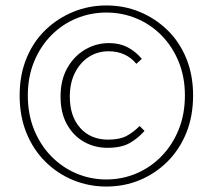

<svg xmlns="http://www.w3.org/2000/svg" viewBox="-20 -672 780 704"><path d="M370 12Q306 12 248.5 -11.5Q191 -35 146.5 -79Q102 -123 77 -184.5Q52 -246 52 -322Q52 -397 77 -458Q102 -519 146.5 -562Q191 -605 248.5 -628.5Q306 -652 370 -652Q435 -652 492 -628.5Q549 -605 593.5 -562Q638 -519 663 -458Q688 -397 688 -322Q688 -246 663 -184.5Q638 -123 593.5 -79Q549 -35 492 -11.5Q435 12 370 12ZM370 -14Q428 -14 480 -36Q532 -58 572 -99Q612 -140 635 -196.5Q658 -253 658 -322Q658 -390 635 -446Q612 -502 572 -542.5Q532 -583 480 -604.5Q428 -626 370 -626Q312 -626 260 -604.5Q208 -583 168 -542.5Q128 -502 105 -446Q82 -390 82 -322Q82 -253 105 -196.5Q128 -140 168 -99Q208 -58 260 -36Q312 -14 370 -14ZM374 -130Q327 -130 288 -152Q249 -174 225.5 -216Q202 -258 202 -318Q202 -379 227 -423Q252 -467 292.5 -490.5Q333 -514 380 -514Q419 -514 449 -498Q479 -482 500 -456L480 -438Q461 -461 435.5 -472.5Q410 -484 378 -484Q338 -484 306 -463.5Q274 -443 255 -405.5Q236 -368 236 -318Q236 -245 274.5 -202.5Q313 -160 376 -160Q418 -160 443 -173Q468 -186 492 -210L510 -192Q485 -164 454.5 -147Q424 -130 374 -130Z"/></svg>

Font: Mada ExtraLight
Style: Regular
Weight: 250
Designer: Khaled Hosny
Version: Version 1.5